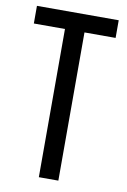

<svg xmlns="http://www.w3.org/2000/svg" viewBox="-82 -764 538 814"><g transform="rotate(10 186.5 -357.0)"><path d="M228 0H144V-638H10V-714H362V-638H228Z"/></g></svg>

Font: Noto Sans Display ExtraCondensed
Style: Regular
Weight: 400
Width: 2
Version: Version 2.003